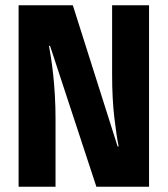

<svg xmlns="http://www.w3.org/2000/svg" viewBox="-20 -713 640 733"><path d="M348 0 171 -538H167Q170 -522 174.5 -493.5Q179 -465 183 -428.5Q187 -392 189.5 -348.5Q192 -305 192 -259V0H51V-693H258L429 -154H433Q425 -192 416.5 -264Q408 -336 408 -430V-693H549V0Z"/></svg>

Font: Qzxlaeiskcpccdgjqmyffctclhy
Style: Regular
Weight: 700
Monospace: yes
Designer: Carrois Corporate & Edenspiekermann
Foundry: Carrois Corporate GbR & Edenspiekermann AG
Version: Version 2.001